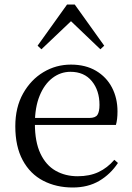

<svg xmlns="http://www.w3.org/2000/svg" viewBox="-20 -818 587 853"><path d="M303 15Q230 15 172 -15Q114 -45 81 -106Q48 -167 48 -257Q48 -341 82.5 -402.5Q117 -464 173 -497.5Q229 -531 295 -531Q360 -531 406.5 -503.5Q453 -476 477.5 -429Q502 -382 502 -323Q502 -287 495 -263H87V-294H377Q404 -294 413 -308Q422 -322 422 -352Q422 -416 388 -457.5Q354 -499 293 -499Q249 -499 213 -471.5Q177 -444 156 -392.5Q135 -341 135 -269Q135 -188 159.5 -136Q184 -84 227 -59.5Q270 -35 325 -35Q378 -35 417.5 -53.5Q457 -72 488 -108L504 -94Q471 -44 421 -14.5Q371 15 303 15ZM426 -599 268 -750H323L164 -599L147 -615L278 -798H312L443 -615Z"/></svg>

Font: Noto Serif SC
Style: Regular
Weight: 400
Designer: Ryoko NISHIZUKA 西塚涼子 (kana & ideographs); Frank Grießhammer (Latin, Greek & Cyrillic); Wenlong ZHANG 张文龙 (bopomofo); San
Foundry: Adobe
Version: Version 2.002-H1;hotconv 1.1.0;makeotfexe 2.6.0